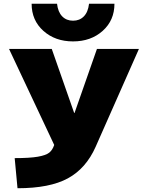

<svg xmlns="http://www.w3.org/2000/svg" viewBox="-20 -990 776 1020"><path d="M148 -970H283Q288 -926 310.5 -903Q333 -880 368 -880Q403 -880 425.5 -903Q448 -926 453 -970H588Q588 -882 525.5 -826Q463 -770 368 -770Q273 -770 210.5 -826Q148 -882 148 -970ZM73 10 58 -150Q138 -150 181 -157.5Q224 -165 241.5 -179Q259 -193 268 -220L28 -730H255L374 -390H376L495 -730H718L488 -210Q437 -95 340.5 -42.5Q244 10 73 10Z"/></svg>

Font: Mplus 1p Black
Style: Regular
Weight: 900
Version: Version 1.061